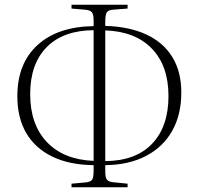

<svg xmlns="http://www.w3.org/2000/svg" viewBox="-20 -766 836 808"><path d="M281 22V7L337 2Q361 0 367.5 -9.5Q374 -19 374 -49V-71Q272 -72 200 -107Q128 -142 90.5 -206Q53 -270 53 -361Q53 -499 138 -576.5Q223 -654 374 -656V-679Q374 -705 367 -714Q360 -723 340 -725L281 -730V-746H517V-730L453 -725Q435 -723 429 -713Q423 -703 423 -675V-657Q525 -654 596.5 -620.5Q668 -587 705.5 -525.5Q743 -464 743 -377Q743 -283 704.5 -215Q666 -147 594 -109.5Q522 -72 423 -71V-45Q423 -19 430 -10Q437 -1 457 1L517 7V22ZM374 -89V-639Q246 -638 176.5 -567.5Q107 -497 107 -370Q107 -242 177.5 -168Q248 -94 374 -89ZM423 -88Q551 -89 620 -161Q689 -233 689 -362Q689 -489 619 -561.5Q549 -634 423 -638Z"/></svg>

Font: Literata 60pt ExtraLight
Style: Regular
Weight: 250
Designer: Latin by Veronika Burian and Jose Scaglione. Greek by Irene Vlachou. Cyrillic by Vera Evstafieva.
Foundry: TypeTogether
Version: Version 3.103;gftools[0.9.29]